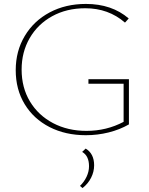

<svg xmlns="http://www.w3.org/2000/svg" viewBox="-20 -683 759 977"><path d="M636 -280V-50Q589 -23 532.5 -9Q476 5 417 5Q313 5 232 -36.5Q151 -78 105.5 -153Q60 -228 60 -326Q60 -423 106 -500Q152 -577 233 -620Q314 -663 417 -663Q549 -663 635 -589L616 -568Q532 -641 414 -641Q319 -641 245.5 -600.5Q172 -560 131 -489Q90 -418 90 -329Q90 -237 132.5 -166.5Q175 -96 250 -56.5Q325 -17 420 -17Q522 -17 609 -63V-257H430V-280ZM387 263Q408 243 420.5 216.5Q433 190 433 163Q433 110 398 90L416 73Q459 99 459 158Q459 191 443.5 221.5Q428 252 400 274Z"/></svg>

Font: Ysabeau Extralight
Style: Regular
Weight: 200
Designer: Christian Thalmann (Catharsis Fonts)
Version: Version 0.003